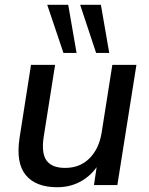

<svg xmlns="http://www.w3.org/2000/svg" viewBox="-20 -776 626 805"><path d="M220 9Q130 9 88 -42Q46 -93 62 -198L110 -504H211L163 -201Q153 -133 175.5 -102.5Q198 -72 253 -72Q315 -72 355 -112Q395 -152 406 -219L451 -504H552L472 0H374L390 -108H405Q377 -52 329 -21.5Q281 9 220 9ZM383 -554 316 -756H403L438 -554ZM246 -554 178 -756H266L301 -554Z"/></svg>

Font: Mulish ExtraLight SemiBold
Style: Italic
Weight: 600
Italic angle: -9°
Version: Version 3.603